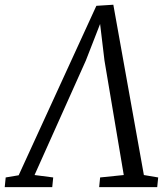

<svg xmlns="http://www.w3.org/2000/svg" viewBox="-64 -772 681 792"><path d="M403.5 -752.5 529.5 -50 588.5 -40 584.5 0H345L349 -40L446.5 -50L367 -522L344.5 -710L362.5 -708L290 -522L78.5 -50L155.5 -40L151.5 0H-44.5L-40.5 -40L13 -49L333.5 -748Z"/></svg>

Font: Merriweather Light 18pt Light
Style: Italic
Weight: 300
Italic angle: -7.8°
Version: Version 2.101